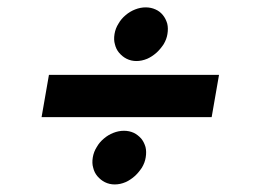

<svg xmlns="http://www.w3.org/2000/svg" viewBox="-20 -560 690 508"><path d="M225.5 -143.5Q223 -128 226.5 -116.5Q229.5 -103.5 237.5 -94Q246.5 -83.5 257.5 -78Q269.5 -72 283.5 -72Q298 -72 312 -78Q324.5 -83.5 336.5 -94Q346.5 -103 355.5 -116.5Q363.5 -130 365.5 -143.5Q368 -158.5 365 -171Q361 -184.5 353.5 -193.5Q345 -203 334 -208.5Q322 -214 308 -214Q294 -214 280 -208.5Q266 -203 255 -193.5Q243 -183.5 236 -171Q228 -158.5 225.5 -143.5ZM283 -470Q280.5 -454.5 284 -443Q287 -430 295 -420.5Q304 -410 315 -404.5Q327 -398.5 341 -398.5Q355 -398.5 369.5 -404.5Q382 -410 394 -420.5Q404 -429.5 413 -443Q421 -456.5 423 -470Q425.5 -485 422.5 -497.5Q418.5 -511 411 -520Q403 -530 391.5 -535Q379.5 -540.5 365.5 -540.5Q351.5 -540.5 337.5 -535Q323.5 -529.5 312.5 -520Q300.5 -510 293.5 -497.5Q285.5 -485 283 -470ZM109.5 -362 90 -250H540L559.5 -362Z"/></svg>

Font: B612
Style: Regular
Weight: 700
Italic angle: -10°
Designer: Nicolas Chauveau, Thomas Paillot, Jonathan Favre-Lamarine, Jean-Luc Vinot
Foundry: AIRBUS
Version: Version 1.008